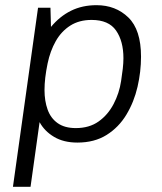

<svg xmlns="http://www.w3.org/2000/svg" viewBox="-20 -541 625 742"><path d="M30 181 127 -511H175L177 -437Q211 -478 254.5 -499.5Q298 -521 353 -521Q427 -521 476 -473.5Q525 -426 525 -322Q525 -264 511.5 -205.5Q498 -147 468.5 -98Q439 -49 392 -19.5Q345 10 279 10Q226 10 189 -12Q152 -34 133 -69L98 181ZM273 -46Q325 -46 361 -71.5Q397 -97 419 -139Q441 -181 448 -228Q452 -253 454.5 -275.5Q457 -298 457 -316Q457 -382 428.5 -423Q400 -464 334 -464Q286 -464 251.5 -442Q217 -420 195.5 -382Q174 -344 164 -296Q158 -267 155 -241.5Q152 -216 152 -193Q152 -151 164 -117.5Q176 -84 203 -65Q230 -46 273 -46Z"/></svg>

Font: Chivo Medium ExtraLight
Style: Italic
Weight: 250
Italic angle: -8.05°
Version: Version 2.002